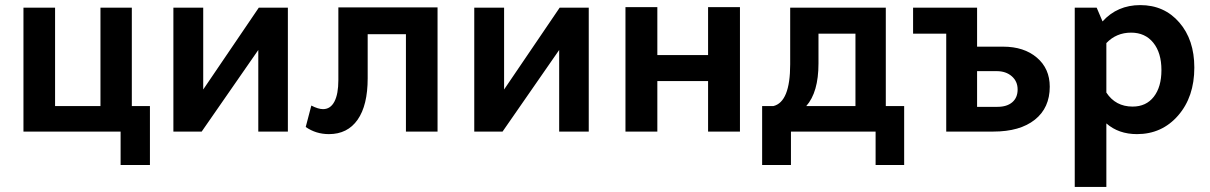

<svg xmlns="http://www.w3.org/2000/svg" viewBox="-20 -516 4746 753"><path d="M453 131V0H72V-486H196V-100H374V-486H497V-100H568V131Z M660 0V-486H777V-165L995 -486H1109V0H993V-320L771 0Z M1270 10Q1219 10 1179 -18L1201 -102Q1228 -88 1247 -88Q1276 -88 1291.5 -117.5Q1307 -147 1307 -202V-487H1696V0H1572V-382H1422V-209Q1422 -103 1382.5 -46.5Q1343 10 1270 10Z M1840 0V-486H1957V-165L2175 -486H2289V0H2173V-320L1951 0Z M2433 0V-488H2558V-300H2757V-488H2882V0H2757V-198H2558V0Z M2969 131V-100H3013Q3079 -116 3079 -264V-486H3454V-100H3526V131H3414V0H3082V131ZM3190 -267Q3190 -154 3142 -100H3335V-384H3190Z M3691 0V-384H3561V-486H3812V-333H3914Q3996 -333 4046.5 -290Q4097 -247 4097 -176Q4097 -93 4038.5 -46.5Q3980 0 3876 0ZM3812 -97H3892Q3929 -97 3950 -115Q3971 -133 3971 -165Q3971 -197 3948 -217Q3925 -237 3889 -237H3812Z M4195 217V-486H4281L4304 -432Q4362 -496 4452 -496Q4546 -496 4605 -428Q4664 -360 4664 -251Q4664 -136 4600.5 -63Q4537 10 4439 10Q4367 10 4319 -32V217ZM4416 -388Q4358 -388 4319 -347V-153Q4355 -98 4422 -98Q4475 -98 4505 -136.5Q4535 -175 4535 -241Q4535 -309 4503 -348.5Q4471 -388 4416 -388Z"/></svg>

Font: Cantarell
Style: Bold
Weight: 700
Designer: Dave Crossland, Nikolaus Waxweiler, Florian Fecher, Jacques Le Bailly, Eben Sorkin, Alexei Vanyashin, Alexios Zavras, Em
Version: Version 0.303